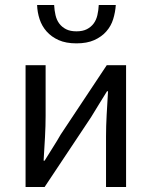

<svg xmlns="http://www.w3.org/2000/svg" viewBox="-20 -746 605 766"><path d="M82 0V-486H162V-284Q162 -245 159.5 -198.5Q157 -152 154 -105H158Q172 -128 190.5 -157Q209 -186 222 -209L406 -486H483V0H403V-202Q403 -241 405.5 -287.5Q408 -334 411 -382H407Q393 -359 374.5 -329.5Q356 -300 343 -278L158 0ZM285 -573Q243 -573 214 -586Q185 -599 166 -620.5Q147 -642 138 -669.5Q129 -697 128 -726H196Q197 -705 201.5 -685.5Q206 -666 216.5 -652Q227 -638 243.5 -629.5Q260 -621 285 -621Q310 -621 326.5 -629.5Q343 -638 353.5 -652Q364 -666 368.5 -685.5Q373 -705 374 -726H442Q440 -697 431.5 -669.5Q423 -642 404 -620.5Q385 -599 356 -586Q327 -573 285 -573Z"/></svg>

Font: Pinyin1712
Style: Regular
Weight: 400
Version: Version 1